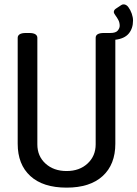

<svg xmlns="http://www.w3.org/2000/svg" viewBox="-20 -853 629 879"><path d="M589 -759Q589 -723 569.5 -699.5Q550 -676 508 -671V-195Q508 -100 450 -47Q392 6 285 6Q177 6 119 -47Q61 -100 61 -195V-680Q61 -690 70 -696Q79 -702 99 -702H113Q133 -702 142 -696Q151 -690 151 -680V-192Q151 -138 188.5 -104Q226 -70 285 -70Q344 -70 381 -104.5Q418 -139 418 -192V-680Q418 -702 456 -702H485Q510 -702 519 -713Q528 -724 528 -735Q528 -750 521.5 -762Q515 -774 508.5 -782.5Q502 -791 501 -797Q501 -807 510 -813L534 -829Q539 -833 546 -833Q558 -833 567.5 -820.5Q577 -808 583 -791Q589 -774 589 -759Z"/></svg>

Font: Asap Condensed VF Beta
Style: Regular
Weight: 400
Designer: Pablo Cosgaya
Foundry: Omnibus-Type
Version: Version 1.008